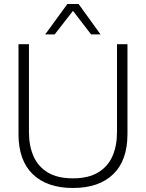

<svg xmlns="http://www.w3.org/2000/svg" viewBox="-20 -924 726 955"><path d="M480 -753H433L343 -870L252 -753H205L315 -904H371ZM614 -704V-257Q614 -126 543 -57.5Q472 11 343 11Q214 11 143 -57.5Q72 -126 72 -257V-704H124V-267Q124 -199 146.5 -147.5Q169 -96 217 -66.5Q265 -37 343 -37Q420 -37 468.5 -66.5Q517 -96 539.5 -147.5Q562 -199 562 -267V-704Z"/></svg>

Font: Prodigy Sans Light
Style: Regular
Weight: 300
Designer: Wei Huang
Foundry: Wei Huang
Version: Version 1.003; ttfautohint (v1.8.3)